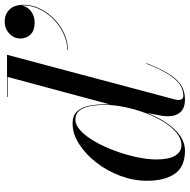

<svg xmlns="http://www.w3.org/2000/svg" viewBox="-15 -785 810 820"><g transform="rotate(-90 390.0 -375.0)"><path d="M375.5 10Q338 10 320.8 -9.8Q303.5 -29.5 303.5 -60.5Q303.5 -65.5 303.8 -73Q304 -80.5 305.5 -88.5L318 -154.5L343 -238L350.5 -297.5L471.5 -747.5H386V-750H566L375 -32Q373 -24.5 373 -16Q373 -9 377 -3Q381 3 391.5 3Q417 3 439.2 -12.2Q461.5 -27.5 483.5 -62.2Q505.5 -97 528 -155.5L530 -154.5Q508 -98 486 -61.5Q464 -25 437.5 -7.5Q411 10 375.5 10ZM156 10Q88.5 10 58.2 -33Q28 -76 28 -152.5Q28 -210 49 -266.2Q70 -322.5 105.8 -368.5Q141.5 -414.5 185 -442.2Q228.5 -470 273 -470Q307 -470 324.5 -450.5Q342 -431 348.2 -399.5Q354.5 -368 354.5 -331.5Q354.5 -300.5 348.2 -263.5Q342 -226.5 330.2 -188.2Q318.5 -150 301.2 -114.5Q284 -79 262 -51Q240 -23 213.5 -6.5Q187 10 156 10ZM180 -5Q207.5 -5 233.2 -26.2Q259 -47.5 280.5 -82.8Q302 -118 318 -161Q334 -204 343 -248.5Q352 -293 352 -331.5Q352 -367 346.5 -395.5Q341 -424 327.5 -441Q314 -458 289 -458Q265 -458 240.5 -434.5Q216 -411 194.2 -372.5Q172.5 -334 155.5 -287.8Q138.5 -241.5 128.8 -195.5Q119 -149.5 119 -112Q119 -58 135.5 -31.5Q152 -5 180 -5ZM587 -490V-492.5Q622.5 -492.5 658.2 -509.8Q694 -527 722.2 -556Q750.5 -585 765.5 -621.8Q780.5 -658.5 775.5 -697.5H777Q777 -678 766.8 -663.2Q756.5 -648.5 740 -640.2Q723.5 -632 703.5 -632Q669.5 -632 652.5 -649.8Q635.5 -667.5 635.5 -693Q635.5 -711 645 -726.2Q654.5 -741.5 671 -750.8Q687.5 -760 707.5 -760Q738.5 -760 759 -739.8Q779.5 -719.5 779.5 -678.5Q779.5 -642.5 763 -608.8Q746.5 -575 718.8 -548.2Q691 -521.5 657 -505.8Q623 -490 587 -490Z"/></g></svg>

Font: Bodoni Moda 72pt Medium
Style: Italic
Weight: 500
Italic angle: -13°
Designer: Owen Earl
Foundry: indestructible type
Version: Version 2.004